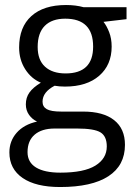

<svg xmlns="http://www.w3.org/2000/svg" viewBox="-20 -526 549 769"><path d="M486.8 -497.1V-449.2L394.5 -438.5Q407.2 -422.9 417.2 -397.2Q427.2 -371.6 427.2 -339.4Q427.2 -266.1 377.4 -222.7Q327.6 -179.2 240.2 -179.2Q218.3 -179.2 198.7 -182.6Q150.4 -157.2 150.4 -118.7Q150.4 -98.6 167.2 -88.9Q184.1 -79.1 225.1 -79.1H313Q393.6 -79.1 437 -44.9Q480.5 -10.7 480.5 54.2Q480.5 136.7 414.1 179.9Q347.7 223.1 220.7 223.1Q123.5 223.1 70.6 186.8Q17.6 150.4 17.6 84.5Q17.6 39.1 46.6 5.9Q75.7 -27.3 128.4 -39.1Q109.4 -47.9 96.4 -65.9Q83.5 -84 83.5 -107.9Q83.5 -135.3 97.9 -155.5Q112.3 -175.8 143.6 -194.8Q105 -210.9 80.8 -249Q56.6 -287.1 56.6 -335.9Q56.6 -417.5 105.7 -461.7Q154.8 -505.9 244.6 -505.9Q283.2 -505.9 314.9 -497.1ZM90.3 83.5Q90.3 124 124.3 144.8Q158.2 165.5 221.7 165.5Q316.4 165.5 362.1 137.2Q407.7 108.9 407.7 60.5Q407.7 20 382.8 4.4Q357.9 -11.2 289.1 -11.2H198.7Q147.5 -11.2 118.9 13.2Q90.3 37.6 90.3 83.5ZM130.9 -337.9Q130.9 -285.6 160.4 -258.8Q189.9 -231.9 242.7 -231.9Q353 -231.9 353 -339.4Q353 -451.2 241.2 -451.2Q188 -451.2 159.4 -422.6Q130.9 -394 130.9 -337.9Z"/></svg>

Font: Bpm'online Open Sans
Style: Regular
Weight: 400
Foundry: Ascender Corporation
Version: Version 1.10